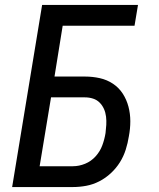

<svg xmlns="http://www.w3.org/2000/svg" viewBox="-20 -755 640 775"><path d="M29 0 150 -735H537L523 -651H233L200 -446H323Q354 -446 383 -439.5Q412 -433 436 -417Q460 -401 475.5 -377Q491 -353 498.5 -324.5Q506 -296 506 -265.5Q506 -235 500 -204Q496 -178 487.5 -151Q479 -124 464 -100Q449 -76 427.5 -56Q406 -36 380.5 -23Q355 -10 328 -5Q301 0 274 0ZM274 -84Q299 -84 323.5 -94Q348 -104 366 -124Q384 -144 393 -168.5Q402 -193 406 -218Q408 -234 409 -251Q410 -268 408 -284.5Q406 -301 399.5 -315.5Q393 -330 382 -341Q371 -352 355.5 -357Q340 -362 323 -362H186L140 -84Z"/></svg>

Font: Iosevka Custom Medium Oblique
Style: Regular
Weight: 500
Italic angle: -9°
Designer: Belleve Invis
Foundry: Belleve Invis
Version: Version 27.0.1